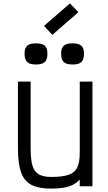

<svg xmlns="http://www.w3.org/2000/svg" viewBox="-20 -1100 640 1134"><path d="M283 14Q209 14 166 -8Q123 -30 104.5 -82Q86 -134 86 -222V-618H161V-222Q161 -157 172 -121Q183 -85 209.5 -70Q236 -55 283 -55Q349 -55 385 -67.5Q421 -80 436 -110.5Q451 -141 451 -195V-618H526V0H451V-40Q433 -20 410.5 -8.5Q388 3 357 8.5Q326 14 283 14ZM408 -719Q372 -719 356.5 -733.5Q341 -748 341 -783Q341 -816 356.5 -830Q372 -844 408 -844Q445 -844 460.5 -830Q476 -816 476 -783Q476 -748 460.5 -733.5Q445 -719 408 -719ZM192 -719Q156 -719 140.5 -733.5Q125 -748 125 -783Q125 -816 140.5 -830Q156 -844 192 -844Q229 -844 244.5 -830Q260 -816 260 -783Q260 -748 244.5 -733.5Q229 -719 192 -719ZM289 -894 240 -947 393 -1080 443 -1028Z"/></svg>

Font: Victor Mono
Style: Regular
Weight: 400
Monospace: yes
Designer: Rune Bjørnerås
Version: Version 1.561;gftools[0.9.30]